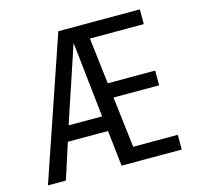

<svg xmlns="http://www.w3.org/2000/svg" viewBox="-102 -809 953 919"><g transform="rotate(-15 374.0 -350.0)"><path d="M390 0 370 -177H171L114 0H25L264 -700H668V-627H401L428 -398H663V-325H437L467 -73H688V0ZM195 -252H361L320 -627Z"/></g></svg>

Font: Share
Style: Regular
Weight: 400
Designer: Ralph du Carrois
Version: Version 1.001